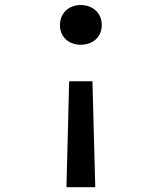

<svg xmlns="http://www.w3.org/2000/svg" viewBox="-20 -554 660 783"><path d="M262 -222.5 251 209.5H368.5L357 -222.5ZM224.5 -452C224.5 -401 262.5 -371.5 309.5 -371.5C356.5 -371.5 395 -401 395 -452C395 -502.5 356.5 -533.5 309.5 -533.5C262.5 -533.5 224.5 -502.5 224.5 -452Z"/></svg>

Font: Monaspace Argon Medium
Style: Regular
Weight: 500
Designer: Riley Cran & the Lettermatic Team
Foundry: Lettermatic
Version: Version 1.000 (Monaspace Argon)